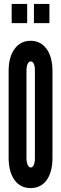

<svg xmlns="http://www.w3.org/2000/svg" viewBox="-20 -951 312 979"><path d="M136 8Q188 8 217.5 -32.2Q247 -72.5 247.5 -143.5V-591.5Q247 -661.5 217 -702.2Q187 -743 136 -743Q85 -743 54.8 -702.2Q24.5 -661.5 24 -591.5V-143.5Q25 -72.5 54.8 -32.2Q84.5 8 136 8ZM137 -97Q127.5 -97 121.2 -110.2Q115 -123.5 115 -143.5V-591.5Q115 -612.5 121 -625.2Q127 -638 137 -638Q147 -638 152.5 -625.5Q158 -613 158 -591.5V-143.5Q158 -123.5 152.2 -110.2Q146.5 -97 137 -97ZM153 -833H232V-931H153ZM39.5 -833H118.5V-931H39.5Z"/></svg>

Font: League Gothic SemiCondensed
Style: Regular
Weight: 400
Width: 4
Designer: The League of Moveable Type
Version: Version 1.600; ttfautohint (v1.8.3)